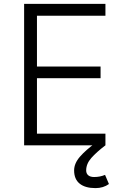

<svg xmlns="http://www.w3.org/2000/svg" viewBox="-20 -747 656 987"><path d="M104 -727H522V-666H170V-405H497V-345H170V-60H522V0H104ZM361 129Q361 93 391 58.5Q421 24 471 -12L522 0Q476 35 449.5 65Q423 95 423 129Q423 145 433.5 154Q444 163 464 163Q494 163 520 152L540 199Q511 220 471 220Q418 220 389.5 197Q361 174 361 129Z"/></svg>

Font: 寒蝉端黑体 Light
Style: Regular
Weight: 300
Designer: ChillDuanSans {Warren2060}; 
Source Han Sans {Ryoko NISHIZUKA 西塚涼子 (kana, bopomofo & ideographs); Paul D. Hunt (Latin, G
Foundry: ChillType&Adobe
Version: Version 1.300;Glyphs 3.3 (3306)